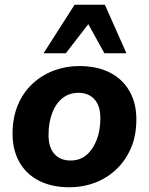

<svg xmlns="http://www.w3.org/2000/svg" viewBox="-20 -780 629 811"><path d="M274 11Q198 11 144 -17Q90 -45 61.5 -96Q33 -147 33 -215Q33 -283 55.5 -336.5Q78 -390 117.5 -426.5Q157 -463 207.5 -482Q258 -501 314 -501Q390 -501 444 -473.5Q498 -446 527 -395Q556 -344 556 -276Q556 -207 533 -154Q510 -101 470.5 -64Q431 -27 380.5 -8Q330 11 274 11ZM278 -102Q318 -102 345.5 -125.5Q373 -149 388.5 -189.5Q404 -230 404 -281Q404 -333 379 -360.5Q354 -388 311 -388Q272 -388 243.5 -365Q215 -342 200 -301.5Q185 -261 185 -210Q185 -158 209.5 -130Q234 -102 278 -102ZM164 -555 295 -760H423L514 -555H421L353 -678L258 -555Z"/></svg>

Font: Nunito Sans 12pt ExtraLight ExtraBold
Style: Italic
Weight: 800
Italic angle: -9°
Version: Version 3.101;gftools[0.9.27]